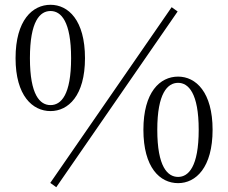

<svg xmlns="http://www.w3.org/2000/svg" viewBox="-20 -755 954 802"><path d="M191 -291C265 -291 335 -355 335 -512C335 -671 265 -735 191 -735C116 -735 45 -671 45 -512C45 -355 116 -291 191 -291ZM191 -316C147 -316 105 -358 105 -512C105 -667 147 -709 191 -709C235 -709 277 -666 277 -512C277 -358 235 -316 191 -316ZM724 10C798 10 868 -55 868 -213C868 -370 798 -435 724 -435C648 -435 579 -370 579 -213C579 -55 648 10 724 10ZM724 -16C680 -16 637 -58 637 -213C637 -366 680 -409 724 -409C767 -409 810 -366 810 -213C810 -58 767 -16 724 -16ZM215 27 722 -707 697 -725 190 9Z"/></svg>

Font: Noto Serif CJK TC Light
Style: Regular
Weight: 300
Designer: Ryoko NISHIZUKA 西塚涼子 (kana & ideographs); Frank Grießhammer (Latin, Greek & Cyrillic); Wenlong ZHANG 张文龙 (bopomofo); San
Foundry: Adobe
Version: Version 2.001;hotconv 1.1.0;makeotfexe 2.6.0